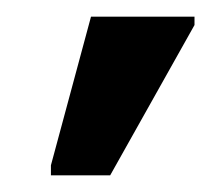

<svg xmlns="http://www.w3.org/2000/svg" viewBox="-20 -786 253 230"><path d="M41 -576V-588L89 -766H213V-756L112 -576Z"/></svg>

Font: Noto Sans Medium
Style: Regular
Weight: 500
Designer: Monotype Design Team
Foundry: Monotype Imaging Inc.
Version: Version 2.007